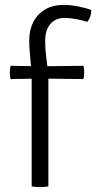

<svg xmlns="http://www.w3.org/2000/svg" viewBox="-20 -759 392 782"><path d="M141 -489 320 -491Q321.5 -483.5 322.2 -477.5Q323 -471.5 323 -464Q323 -456.5 322.2 -450.2Q321.5 -444 320 -437L142 -439L23 -437Q20 -450.5 20 -464Q20 -476 23 -491ZM109 -459Q106 -496.5 102.5 -531.5Q99 -566.5 99 -595Q99 -635.5 115 -668Q131 -700.5 162.5 -719.8Q194 -739 241 -739Q266.5 -739 298.8 -732.8Q331 -726.5 352 -718Q352 -705.5 347.8 -692.2Q343.5 -679 335 -670Q312.5 -677 288.8 -681.5Q265 -686 243 -686Q206.5 -686 185.2 -661.5Q164 -637 164 -592Q164 -561.5 168 -528Q172 -494.5 177 -457V0Q162 3 143 3Q124 3 109 0Z"/></svg>

Font: Signika Negative Light
Style: Regular
Weight: 300
Designer: Anna Giedry
Foundry: Anna Giedry
Version: Version 2.001